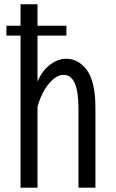

<svg xmlns="http://www.w3.org/2000/svg" viewBox="-20 -850 540 895"><path d="M75.7 -830.1H154.8V-730H289.6V-684.1H154.8V-470.2Q178.7 -524.9 219.7 -553.2Q253.4 -576.2 287.6 -576.2Q344.2 -576.2 382.8 -526.4Q424.8 -471.7 424.8 -348.1V24.9H345.7V-344.2Q345.7 -501 276.9 -501Q244.6 -501 212.9 -465.8Q174.8 -423.8 154.8 -352.1V24.9H75.7V-684.1H9.8V-730H75.7Z"/></svg>

Font: BIZ UDGothic
Style: Regular
Weight: 400
Monospace: yes
Designer: TypeBank Co., Ltd.
Foundry: Morisawa Inc.
Version: Version 1.05